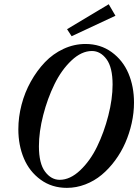

<svg xmlns="http://www.w3.org/2000/svg" viewBox="-20 -887 662 920"><path d="M323.2 -713.4 301.3 -747.1 501 -866.7 533.2 -811.5ZM300.3 13.2Q228.5 13.2 174.8 -25.9Q121.1 -64.9 94.5 -127.9Q67.9 -190.9 67.9 -267.6Q67.9 -326.2 83.3 -385.3Q98.6 -444.3 127.7 -496.3Q156.7 -548.3 195.3 -588.9Q233.9 -629.4 284.4 -652.8Q335 -676.3 389.6 -676.3Q461.4 -676.3 515.1 -637.2Q568.8 -598.1 595.5 -535.2Q622.1 -472.2 622.1 -395.5Q622.1 -346.7 611.1 -297.1Q600.1 -247.6 580.3 -202.4Q560.5 -157.2 531.2 -117.7Q502 -78.1 467 -49.1Q432.1 -20 388.9 -3.4Q345.7 13.2 300.3 13.2ZM266.1 -25.4Q315.9 -25.4 364 -70.8Q412.1 -116.2 445.3 -184.6Q478.5 -252.9 499 -333Q519.5 -413.1 519.5 -481.9Q519.5 -564 490.5 -603.3Q461.4 -642.6 420.4 -642.6Q370.6 -642.6 322.5 -597.2Q274.4 -551.8 241 -483.4Q207.5 -415 187 -335.2Q166.5 -255.4 166.5 -186Q166.5 -104 195.8 -64.7Q225.1 -25.4 266.1 -25.4Z"/></svg>

Font: Elstob SemiBold
Style: Italic
Weight: 600
Italic angle: -20°
Designer: Peter S. Baker
Version: Version 1.015